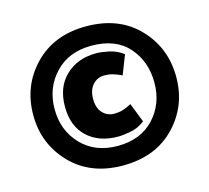

<svg xmlns="http://www.w3.org/2000/svg" viewBox="-108 -843 1103 1013"><g transform="rotate(-15 444.0 -337.0)"><path d="M444 43Q268 43 161 -67.5Q54 -178 54 -336Q54 -496 161 -606.5Q268 -717 444 -717Q622 -717 728.5 -606.5Q835 -496 835 -336Q835 -178 728.5 -67.5Q622 43 444 43ZM444 -64Q569 -64 642.5 -142.5Q716 -221 716 -337Q716 -453 646.5 -532Q577 -611 444 -611Q320 -611 245.5 -532Q171 -453 171 -337Q171 -221 245.5 -142.5Q320 -64 444 -64ZM469 -442Q432 -442 406.5 -414Q381 -386 381 -336Q381 -287 406.5 -260Q432 -233 469 -233Q494 -233 515 -239Q536 -245 564 -260L605 -155Q570 -127 527.5 -119Q485 -111 458 -111Q354 -111 290.5 -170Q227 -229 227 -336Q227 -443 292 -504.5Q357 -566 458 -566Q485 -566 527 -557.5Q569 -549 605 -522L564 -417Q536 -430 515.5 -436Q495 -442 469 -442Z"/></g></svg>

Font: Palanquin Dark SemiBold
Style: Regular
Weight: 600
Designer: Pria Ravichandran
Version: Version 1.001